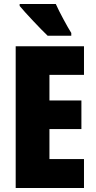

<svg xmlns="http://www.w3.org/2000/svg" viewBox="-20 -947 483 967"><path d="M261 -927H79V-917C105 -885 188 -797 220 -767H339V-781C321 -809 278 -888 261 -927ZM403 0V-146H229V-297H390V-441H229V-570H403V-714H59V0Z"/></svg>

Font: Noto Sans Thai ExtCond Blk
Style: Regular
Weight: 900
Width: 2
Designer: Monotype Design Team
Foundry: Monotype Imaging Inc.
Version: Version 2.002